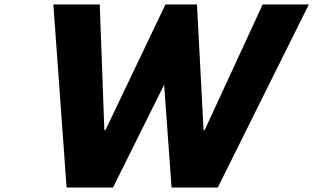

<svg xmlns="http://www.w3.org/2000/svg" viewBox="-20 -845 1411 865"><path d="M753 0H961L1371.4 -825H1163.4L902.1 -259H897.1L867.4 -825H725.4L455.1 -259H450.1L429.4 -825H220.4L280 0H489L719.4 -463Z"/></svg>

Font: Hussar Nova
Style: 76
Weight: 700
Foundry: Cannot Into Space Fonts
Version: Version 0.99